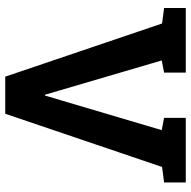

<svg xmlns="http://www.w3.org/2000/svg" viewBox="-18 -734 751 756"><g transform="rotate(-90 358.0 -355.5)"><path d="M18.1 0V-85.4L79.1 -93.3L288.6 -710.9H434.6L644 -93.3L705.1 -85.4V0H450.7V-85.4L498.5 -94.7L379.9 -498.5L363.3 -554.7H360.4L342.8 -495.6L224.1 -94.7L272.5 -85.4V0Z"/></g></svg>

Font: Robotiche
Style: Bold
Weight: 700
Designer: Google
Version: Version 2.001